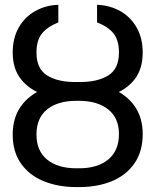

<svg xmlns="http://www.w3.org/2000/svg" viewBox="-20 -759 639 789"><path d="M566.4 -208Q566.4 -136.7 532.7 -87.9Q499 -39.1 439.9 -14.6Q380.9 9.8 304.7 9.8H293.9Q218.8 9.8 159.2 -14.6Q99.6 -39.1 65.9 -87.4Q32.2 -135.7 32.2 -206.1Q32.2 -275.4 66.4 -322.8Q100.6 -370.1 159.7 -394Q218.8 -418 293.9 -418H304.7Q380.9 -418 439.9 -394.5Q499 -371.1 532.7 -323.7Q566.4 -276.4 566.4 -208ZM129.9 -206.1Q129.9 -138.7 173.8 -103Q217.8 -67.4 293.9 -67.4H304.7Q380.9 -67.4 424.8 -103.5Q468.8 -139.6 468.8 -208Q468.8 -274.4 424.3 -309.6Q379.9 -344.7 304.7 -344.7H293.9Q217.8 -344.7 173.8 -309.6Q129.9 -274.4 129.9 -206.1ZM468.8 -543Q468.8 -592.8 447.3 -620.6Q425.8 -648.4 378.9 -667V-739.3Q431.6 -737.3 474.1 -713.4Q516.6 -689.5 541.5 -646Q566.4 -602.5 566.4 -543Q566.4 -474.6 532.2 -431.6Q498 -388.7 439.9 -369.6Q381.8 -350.6 308.6 -350.6H289.1Q216.8 -350.6 159.2 -370.1Q101.6 -389.6 66.9 -432.6Q32.2 -475.6 32.2 -543Q32.2 -602.5 57.1 -646Q82 -689.5 124.5 -713.4Q167 -737.3 219.7 -739.3V-667Q173.8 -648.4 151.9 -620.6Q129.9 -592.8 129.9 -543Q129.9 -476.6 173.3 -449.2Q216.8 -421.9 289.1 -421.9H308.6Q381.8 -421.9 425.3 -449.2Q468.8 -476.6 468.8 -543Z"/></svg>

Font: Pretendard Std Variable
Style: Regular
Weight: 400
Designer: Base glyphs from Inter by Rasmus Andersson; Hangeul glyphs from Noto Sans CJK(Source Han Sans) by Jang Soo-young and Kan
Foundry: Kil Hyung-jin
Version: Version 1.309;Glyphs 3.2 (3225)